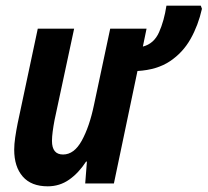

<svg xmlns="http://www.w3.org/2000/svg" viewBox="-20 -646 731 676"><path d="M148 10Q90 10 60 -24.5Q30 -59 30 -119Q30 -138 33.5 -162Q37 -186 42 -211L113 -545H241L172 -223Q168 -202 165.5 -183Q163 -164 163 -150Q163 -102 202 -102Q241 -102 268 -151Q295 -200 311 -277L368 -545H496L483 -482Q522 -492 540 -532.5Q558 -573 566 -626H687L691 -615Q678 -557 651 -509Q624 -461 578.5 -430.5Q533 -400 464 -396L381 0H280L286 -77H283Q257 -37 223.5 -13.5Q190 10 148 10Z"/></svg>

Font: Noto Sans Condensed
Style: Bold Italic
Weight: 700
Width: 3
Italic angle: -12°
Designer: Monotype Design Team
Foundry: Monotype Imaging Inc.
Version: Version 2.013; ttfautohint (v1.8.4.7-5d5b)